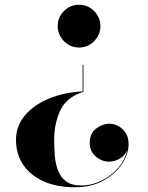

<svg xmlns="http://www.w3.org/2000/svg" viewBox="-20 -550 624 810"><path d="M332 -162.5Q261.5 -141 235 -85.2Q208.5 -29.5 208.5 40Q208.5 75.5 211.5 109.5Q214.5 143.5 225.5 171.2Q236.5 199 259.8 215.8Q283 232.5 322.5 232.5Q366.5 232.5 407.8 212.2Q449 192 478.5 158.2Q508 124.5 516 84.5Q507 106 485.8 119Q464.5 132 440.5 132Q409 132 383.8 110Q358.5 88 358.5 52.5Q358.5 13 385.5 -7.5Q412.5 -28 440.5 -28Q472.5 -28 497.5 -4.8Q522.5 18.5 522.5 58.5Q522.5 99.5 494.8 141.5Q467 183.5 416 211.8Q365 240 296.5 240Q219.5 240 163.8 215Q108 190 77.8 145Q47.5 100 47.5 40Q47.5 -17.5 84.2 -62Q121 -106.5 184.5 -133.2Q248 -160 328.5 -164.5V-276H332ZM403.5 -440Q403.5 -403 377 -376.2Q350.5 -349.5 313.5 -349.5Q276.5 -349.5 250 -376.2Q223.5 -403 223.5 -440Q223.5 -477 250 -503.5Q276.5 -530 313.5 -530Q350.5 -530 377 -503.5Q403.5 -477 403.5 -440Z"/></svg>

Font: Bodoni* 48pt
Style: Bold
Weight: 700
Version: Version 2.3